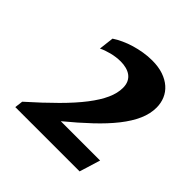

<svg xmlns="http://www.w3.org/2000/svg" viewBox="-132 -839 701 701"><g transform="rotate(45 219.0 -488.0)"><path d="M42.5 -282.7Q99.6 -333.5 141.8 -375.7Q184.1 -418 211.9 -454.1Q239.7 -490.2 253.4 -520.8Q267.1 -551.3 267.1 -578.6Q267.1 -595.7 261.2 -607.7Q255.4 -619.6 245.1 -627Q234.9 -634.3 221.4 -637.7Q208 -641.1 193.4 -641.1Q169.9 -641.1 146 -635Q122.1 -628.9 106 -620.6L112.8 -678.7Q127.4 -688.5 146 -697Q164.6 -705.6 185.1 -711.7Q205.6 -717.8 227.5 -721.4Q249.5 -725.1 271.5 -725.1Q304.2 -725.1 329.1 -716.6Q354 -708 370.8 -693.1Q387.7 -678.2 396.2 -658Q404.8 -637.7 404.8 -614.3Q404.8 -582.5 390.4 -549.8Q376 -517.1 348.4 -482.2Q320.8 -447.3 281.5 -410.2Q242.2 -373 192.4 -332H395.5L370.6 -251H38.6Z"/></g></svg>

Font: Proza Libre
Style: SemiBold Italic
Weight: 600
Designer: Jasper de Waard
Foundry: Jasper de Waard
Version: Version 1.000; ttfautohint (v1.4.1.8-43bc)